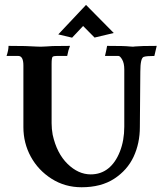

<svg xmlns="http://www.w3.org/2000/svg" viewBox="-20 -769 679 801"><path d="M320.3 12.2Q251 12.2 195.3 -23.2Q139.6 -58.6 108.6 -115.2Q77.6 -171.9 77.6 -238.8V-495.6Q77.6 -535.6 56.2 -535.6H7.3Q15.6 -559.6 15.6 -577.6Q95.2 -577.6 133.3 -574.7Q140.1 -574.2 149.9 -574.2Q163.6 -574.2 173.3 -575.2Q183.1 -576.2 200.2 -576.9Q217.3 -577.6 272 -577.6Q265.1 -561 260.3 -535.6H216.8Q204.1 -535.6 199.7 -532.2Q195.3 -528.8 195.3 -502V-254.9Q195.3 -231.4 199.7 -207Q216.8 -129.4 261.7 -85.4Q306.6 -41.5 358.4 -41.5Q400.4 -41.5 431.2 -65.9Q461.9 -90.3 480.2 -136.7Q498.5 -183.1 498.5 -240.7V-479Q498.5 -505.4 489.7 -520.5Q481 -535.6 474.1 -535.6H418Q421.4 -551.8 422.9 -557.1Q424.3 -562.5 426.8 -577.6Q501 -577.6 519.5 -575.2Q528.8 -574.2 535.2 -574.2Q539.1 -574.2 543.5 -575.2Q568.4 -577.6 633.8 -577.6L624 -535.6Q589.8 -535.6 579.6 -531.7Q565.4 -526.9 565.4 -469.7L563.5 -238.8Q563.5 -171.4 537.4 -115.2Q511.2 -59.1 456.5 -23.4Q401.9 12.2 320.3 12.2ZM374.5 -612.3 326.7 -660.6 280.8 -611.8 223.1 -625.5 338.9 -748.5 454.6 -631.3Z"/></svg>

Font: Quaaykop
Style: Bold
Weight: 700
Designer: Tup Wanders
Foundry: Free font, DO NOT SELL
Version: Version 1.00;July 31, 2023;FontCreator 11.5.0.2430 64-bit